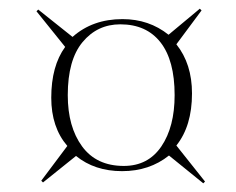

<svg xmlns="http://www.w3.org/2000/svg" viewBox="-20 -541 543 442"><path d="M98 -316Q98 -389 130 -433L64 -515L68 -519L147 -456Q193 -497 262 -497Q323 -497 368 -461L440 -521L444 -517L386 -439Q422 -394 422 -326Q422 -251 386 -206L452 -123L448 -119L369 -183Q324 -147 261 -147Q198 -147 155 -182L79 -121L75 -125L135 -205Q98 -248 98 -316ZM136 -322Q136 -249 169 -204Q202 -159 265 -159Q321 -159 351.5 -204Q382 -249 382 -322Q382 -402 349.5 -443.5Q317 -485 257 -485Q204 -485 170 -444Q136 -403 136 -322Z"/></svg>

Font: Literata 72pt ExtraLight
Style: Italic
Weight: 200
Italic angle: -2°
Designer: Latin by Veronika Burian and Jose Scaglione. Greek by Irene Vlachou. Cyrillic by Vera Evstafieva
Foundry: TypeTogether
Version: Version 3.002